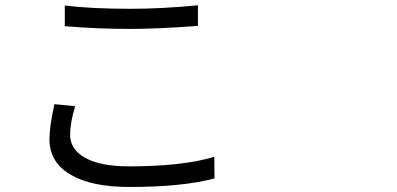

<svg xmlns="http://www.w3.org/2000/svg" viewBox="-20 -706 1540 745"><path d="M482.4 19.5Q334 19.5 253.9 -28.3Q171.9 -76.2 171.9 -166Q171.9 -212.9 189.5 -293.9Q190.4 -298.8 191.4 -301.8L271.5 -293.9Q252 -228.5 252 -183.6Q252 -127 308.6 -94.7Q368.2 -60.5 480.5 -60.5Q690.4 -60.5 811.5 -97.7L812.5 -13.7Q688.5 19.5 482.4 19.5ZM487.3 -593.8Q352.5 -593.8 231.4 -604.5V-684.6Q333 -671.9 487.3 -671.9Q609.4 -671.9 748 -685.5V-605.5Q590.8 -593.8 487.3 -593.8Z"/></svg>

Font: Bpmf GenYo Gothic R
Style: R
Weight: 400
Foundry: But Ko
Version: Version 1.320